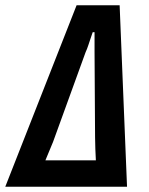

<svg xmlns="http://www.w3.org/2000/svg" viewBox="-48 -707 565 727"><path d="M-28 0 242 -687H405L433 0ZM124 -100H315Q314 -117 313 -143Q312 -169 312 -187L310 -510Q310 -523 310 -537.5Q310 -552 310 -564.5Q310 -577 310 -585H303Q300 -576 295.5 -563Q291 -550 286.5 -536Q282 -522 276 -509L153 -170Q145 -150 138.5 -135Q132 -120 128.5 -111Q125 -102 124 -100Z"/></svg>

Font: Archivo ExtraCondensed
Style: Bold Italic
Weight: 700
Width: 2
Italic angle: -10°
Designer: Hector Gatti
Foundry: Omnibus-Type
Version: Version 2.001